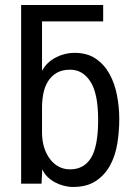

<svg xmlns="http://www.w3.org/2000/svg" viewBox="-20 -746 540 763"><path d="M390 -661H147V-466H148Q166 -499 201.5 -517.5Q237 -536 276 -536Q327 -536 361 -512.5Q395 -489 415.5 -451.5Q436 -414 445 -367Q454 -320 454 -273Q454 -223 446 -174.5Q438 -126 417 -88Q396 -50 360.5 -26.5Q325 -3 270 -3Q252 -3 233 -8Q214 -13 197.5 -22Q181 -31 168 -44Q155 -57 149 -72H148L145 -16H64V-726H390ZM147 -220Q147 -187 155.5 -160Q164 -133 179 -113.5Q194 -94 214 -83.5Q234 -73 258 -73Q314 -73 342 -119Q370 -165 370 -270Q370 -374 339.5 -421.5Q309 -469 259 -469Q226 -469 204.5 -456Q183 -443 170 -421.5Q157 -400 152 -373Q147 -346 147 -318Z"/></svg>

Font: D2Coding ligature
Style: Regular
Weight: 400
Monospace: yes
Designer: Yong-Rak Park; Jeong-Hwan Yoon; Sang-Min Lee;
Foundry: NHN Corporation
Version: Version 1.3.2; Build 20180524